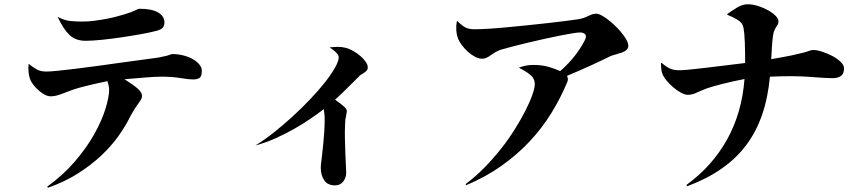

<svg xmlns="http://www.w3.org/2000/svg" viewBox="-20 -818 4040 899"><path d="M120 -450Q115 -464 113.5 -482.5Q112 -501 114 -518H116Q121 -515 124.5 -511.5Q128 -508 133 -505Q138 -502 142.5 -499Q147 -496 152 -493Q171 -483 197 -483Q214 -483 249 -486.5Q284 -490 329.5 -495.5Q375 -501 426.5 -508Q478 -515 527.5 -522Q577 -529 619 -534.5Q661 -540 689 -544Q714 -547 731.5 -550.5Q749 -554 761 -557Q766 -559 770.5 -560Q775 -561 778 -563Q786 -565 785 -565Q813 -565 838.5 -558.5Q864 -552 883 -541Q902 -530 913.5 -516Q925 -502 925 -487Q925 -460 914 -453Q903 -446 883 -446Q864 -446 825 -452.5Q786 -459 739 -459Q707 -459 665 -455.5Q623 -452 563 -447Q609 -418 627 -401Q645 -384 645 -369Q645 -361 641 -353.5Q637 -346 629 -335Q625 -329 620.5 -323Q616 -317 611 -309Q606 -301 600.5 -291.5Q595 -282 589 -271Q568 -228 535 -181.5Q502 -135 455 -90.5Q408 -46 346 -6.5Q284 33 205 61L201 56Q277 1 332 -63.5Q387 -128 422 -191Q457 -254 474 -309Q491 -364 491 -399Q491 -407 489 -416Q487 -425 483 -438Q434 -428 391 -417.5Q348 -407 324 -399Q310 -394 296 -388.5Q282 -383 268 -378Q240 -367 217 -367Q204 -367 189 -375Q174 -383 160 -395.5Q146 -408 135 -422.5Q124 -437 120 -450ZM250 -739Q282 -722 310.5 -719.5Q339 -717 364 -717Q394 -717 423.5 -721Q453 -725 479.5 -730Q506 -735 527.5 -741Q549 -747 563 -751Q580 -756 592 -760.5Q604 -765 612 -769Q622 -774 625 -775Q633 -777 632 -777Q691 -777 720.5 -759.5Q750 -742 750 -713Q750 -699 743 -689.5Q736 -680 714 -674Q684 -666 639.5 -658Q595 -650 547.5 -643Q500 -636 455.5 -631.5Q411 -627 381 -627Q334 -627 305.5 -654Q277 -681 250 -739Z M1566 -550Q1566 -561 1551.5 -574.5Q1537 -588 1523 -596Q1540 -598 1560 -598.5Q1580 -599 1599 -594Q1618 -589 1636.5 -578Q1655 -567 1669.5 -554Q1684 -541 1693 -527.5Q1702 -514 1702 -503Q1702 -494 1698.5 -489.5Q1695 -485 1690 -481Q1687 -479 1684 -477Q1681 -475 1677 -472Q1666 -467 1660 -459Q1641 -441 1613.5 -413Q1586 -385 1549 -351Q1578 -331 1591 -319Q1604 -307 1604 -297Q1604 -294 1603.5 -291.5Q1603 -289 1602 -286Q1602 -283 1601.5 -280Q1601 -277 1600 -273Q1598 -266 1597 -258Q1596 -250 1596 -240Q1594 -204 1595 -168.5Q1596 -133 1597 -101.5Q1598 -70 1599.5 -46Q1601 -22 1601 -9Q1601 14 1587 32Q1573 50 1549 50Q1514 50 1498 26Q1482 2 1482 -33Q1482 -44 1484 -58.5Q1486 -73 1488 -91Q1492 -127 1494.5 -154.5Q1497 -182 1498.5 -203.5Q1500 -225 1500 -241Q1500 -257 1500 -270Q1500 -276 1499 -284Q1498 -292 1496 -307Q1470 -287 1435 -263Q1400 -239 1359 -215.5Q1318 -192 1271.5 -171Q1225 -150 1176 -137Q1217 -162 1262 -197.5Q1307 -233 1350.5 -273Q1394 -313 1433 -354Q1472 -395 1501.5 -432.5Q1531 -470 1548.5 -501Q1566 -532 1566 -550Z M2123 -642Q2118 -656 2116.5 -676.5Q2115 -697 2119 -718L2122 -719Q2145 -696 2161 -688.5Q2177 -681 2203 -681Q2229 -681 2269.5 -683.5Q2310 -686 2356.5 -690.5Q2403 -695 2452.5 -700Q2502 -705 2546 -710Q2590 -715 2625.5 -719.5Q2661 -724 2681 -727Q2698 -729 2711 -733.5Q2724 -738 2734 -743Q2739 -745 2743.5 -747Q2748 -749 2753 -751Q2758 -752 2762 -753Q2766 -754 2771 -754Q2786 -754 2811.5 -737Q2837 -720 2861.5 -696Q2886 -672 2904 -646.5Q2922 -621 2922 -604Q2922 -593 2914 -585Q2906 -577 2892 -572Q2884 -570 2877 -567.5Q2870 -565 2863 -563Q2850 -560 2838 -555Q2804 -538 2752 -514Q2700 -490 2635 -463Q2639 -453 2639 -447.5Q2639 -442 2637 -436Q2606 -361 2562.5 -290Q2519 -219 2460.5 -156.5Q2402 -94 2328 -41.5Q2254 11 2163 49L2160 44Q2207 9 2249.5 -34.5Q2292 -78 2328 -124Q2364 -170 2392.5 -216Q2421 -262 2441.5 -302.5Q2462 -343 2473 -375Q2484 -407 2484 -424Q2484 -451 2462 -468.5Q2440 -486 2411 -500V-502Q2425 -507 2441.5 -510.5Q2458 -514 2477 -514Q2517 -514 2548.5 -505Q2580 -496 2603 -485Q2645 -522 2673.5 -559.5Q2702 -597 2718 -629Q2728 -649 2720 -657.5Q2712 -666 2695 -666Q2685 -666 2660.5 -662Q2636 -658 2603 -651.5Q2570 -645 2531.5 -636.5Q2493 -628 2455.5 -619Q2418 -610 2384.5 -601.5Q2351 -593 2328 -586Q2320 -584 2313 -580.5Q2306 -577 2300 -574Q2294 -570 2288.5 -566.5Q2283 -563 2277 -559Q2266 -551 2257 -547Q2248 -543 2237 -543Q2222 -543 2204.5 -552Q2187 -561 2171 -575.5Q2155 -590 2142 -607.5Q2129 -625 2123 -642Z M3461 -689Q3457 -711 3434 -725Q3411 -739 3385 -749V-752Q3405 -767 3431 -782.5Q3457 -798 3480 -798Q3505 -798 3531 -789.5Q3557 -781 3578 -769Q3599 -757 3612 -743.5Q3625 -730 3625 -719Q3625 -710 3622 -704Q3619 -698 3614 -691Q3609 -683 3605 -673.5Q3601 -664 3599 -648Q3596 -625 3594.5 -599Q3593 -573 3591 -541Q3656 -552 3690.5 -559.5Q3725 -567 3744 -572Q3754 -575 3760.5 -577Q3767 -579 3772 -581Q3782 -584 3787 -584Q3805 -584 3829.5 -576Q3854 -568 3877 -556Q3900 -544 3916 -528.5Q3932 -513 3932 -498Q3932 -472 3917 -462Q3902 -452 3880 -452Q3846 -452 3771.5 -458Q3697 -464 3585 -459Q3576 -361 3548.5 -281Q3521 -201 3473.5 -138Q3426 -75 3357.5 -27.5Q3289 20 3198 54L3194 48Q3315 -40 3384.5 -165Q3454 -290 3466 -448Q3409 -437 3362 -425Q3315 -413 3289 -404Q3278 -400 3266.5 -395Q3255 -390 3244 -385Q3222 -374 3200 -374Q3187 -374 3168.5 -384Q3150 -394 3132.5 -409Q3115 -424 3100.5 -441.5Q3086 -459 3081 -474Q3075 -489 3075 -523L3077 -524Q3097 -507 3115 -498Q3133 -489 3160 -489Q3175 -489 3206.5 -492Q3238 -495 3280 -500Q3322 -505 3371 -511Q3420 -517 3469 -523Q3469 -573 3467.5 -618Q3466 -663 3461 -689Z"/></svg>

Font: XinYuGongZhangJiaSongA
Style: Regular
Weight: 900
Designer: XinYuGong
Foundry: Adobe Systems Incorporated
Version: Version 1.00